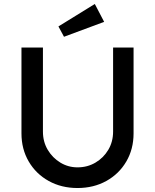

<svg xmlns="http://www.w3.org/2000/svg" viewBox="-20 -940 780 966"><path d="M370 6Q289 6 225 -29.5Q161 -65 124.5 -127.5Q88 -190 88 -269V-701H196V-278Q196 -227 220 -186.5Q244 -146 283.5 -122Q323 -98 370 -98Q420 -98 460.5 -122Q501 -146 525 -186.5Q549 -227 549 -278V-701H652V-269Q652 -190 615.5 -127.5Q579 -65 515 -29.5Q451 6 370 6ZM302 -755 274 -807 457 -920 504 -830Z"/></svg>

Font: Lexend Deca
Style: Regular
Weight: 400
Designer: Bonnie Shaver-Troup, Thomas Jockin
Foundry: Lexend
Version: Version 1.008; ttfautohint (v1.8.4.7-5d5b)